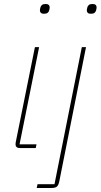

<svg xmlns="http://www.w3.org/2000/svg" viewBox="-20 -742 505 962"><path d="M200 -673Q189 -673 184.5 -678Q180 -683 180 -689Q180 -692 180.5 -695.5Q181 -699 182 -703Q184 -712 190 -717Q196 -722 209 -722Q220 -722 224.5 -717Q229 -712 229 -706Q229 -703 228.5 -700Q228 -697 227 -692Q225 -683 219 -678Q213 -673 200 -673ZM159 0H81Q70 0 64 -4.5Q58 -9 58 -19Q58 -24 58.5 -27.5Q59 -31 60 -35L155 -506H176L78 -19H163ZM253 181 390 -506H411L277 167Q273 186 265 193Q257 200 236 200H164L168 181ZM435 -673Q424 -673 419.5 -678Q415 -683 415 -689Q415 -692 415.5 -695.5Q416 -699 417 -703Q419 -712 425 -717Q431 -722 444 -722Q455 -722 459.5 -717Q464 -712 464 -706Q464 -703 463.5 -700Q463 -697 462 -692Q460 -683 454 -678Q448 -673 435 -673Z"/></svg>

Font: IBM Plex Sans Thin
Style: Italic
Weight: 250
Italic angle: -11.31°
Designer: Mike Abbink, Paul van der Laan, Pieter van Rosmalen
Foundry: Bold Monday
Version: Version 3.201